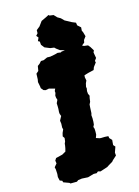

<svg xmlns="http://www.w3.org/2000/svg" viewBox="-215 -974 774 1072"><g transform="rotate(-20 172.5 -438.5)"><path d="M48 26 11 23 7 18 -25 3 -27 -7 -40 -13 -43 -35 -40 -52 -39 -79 -41 -92 -24 -109 -25 -126 -16 -138 23 -144 45 -154 51 -171 55 -186 57 -197 63 -208 67 -227 60 -239 66 -257 76 -275 74 -286 77 -309 76 -326 85 -340 91 -349 87 -363V-373L90 -392L91 -404L92 -424L102 -441L99 -455V-467L105 -481V-492L112 -504L79 -516L59 -514L47 -519L37 -534V-543L34 -571L38 -586L42 -618L57 -629L64 -656L77 -664L90 -676L105 -675L129 -683L147 -681L177 -684L192 -687L211 -683L215 -686L259 -687L268 -689L289 -684H327L344 -673L367 -668L376 -655L388 -631L382 -620L385 -587L373 -573L375 -564L356 -543L349 -528L315 -523L291 -518L289 -507L291 -487L283 -473L277 -454L278 -445L274 -430V-414L279 -401L275 -390L272 -377L270 -368L262 -355L259 -336L257 -321L255 -306L251 -295V-277L249 -257L246 -241L239 -230L242 -218L241 -200L239 -184L231 -167L252 -158L280 -156L300 -153L301 -141L313 -126L308 -97L317 -85L303 -54V-37L278 -18L271 -11L248 0L235 7L192 17L178 12L168 19L151 17L115 24L80 19L58 20ZM287 -664 268 -672H254L233 -688L210 -697L193 -712L185 -721L163 -726L134 -741L121 -761V-780L112 -786L122 -804L113 -817L125 -828L127 -846L148 -860L170 -885L200 -896L217 -903L222 -898L244 -893L259 -874L276 -862L291 -844L326 -821L347 -810L348 -794L365 -776L362 -757L366 -747L371 -721L356 -704L352 -690L328 -674L305 -667Z"/></g></svg>

Font: Winky Rough ExtraBold
Style: Italic
Weight: 800
Italic angle: -8.97852°
Designer: Simon Atzbach
Foundry: typofactur
Version: Version 1.206; ttfautohint (v1.8.4.7-5d5b)